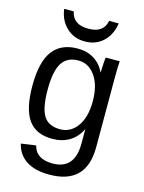

<svg xmlns="http://www.w3.org/2000/svg" viewBox="-137 -817 831 1106"><g transform="rotate(15 278.0 -264.5)"><path d="M267.6 207.5Q181.2 207.5 129.9 173.6Q78.6 139.6 64 77.1L152.3 64.5Q170.4 140.6 270 140.6Q401.4 140.6 401.4 -13.2V-98.1H400.4Q375.5 -47.4 332 -21.7Q288.6 3.9 230.5 3.9Q133.3 3.9 87.6 -60.5Q42 -125 42 -263.2Q42 -403.3 91.1 -470Q140.1 -536.6 240.2 -536.6Q296.4 -536.6 337.6 -511Q378.9 -485.4 401.4 -438H402.3Q402.3 -447.8 403.3 -468.5Q404.3 -489.3 405.8 -507.8Q407.2 -526.4 408.2 -528.3H491.7Q488.8 -502 488.8 -418.9V-15.1Q488.8 207.5 267.6 207.5ZM401.4 -264.2Q401.4 -360.4 362.1 -415.8Q322.8 -471.2 261.7 -471.2Q194.3 -471.2 163.6 -422.4Q132.8 -373.5 132.8 -264.2Q132.8 -155.8 161.6 -108.4Q190.4 -61 260.3 -61Q322.8 -61 362.1 -115.5Q401.4 -169.9 401.4 -264.2ZM266.6 -586.4Q202.1 -586.4 157.7 -627.9Q113.3 -669.4 104.5 -737.3H161.6Q175.8 -662.6 267.6 -662.6Q358.9 -662.6 372.6 -737.3H429.7Q419.4 -668 375.7 -627.2Q332 -586.4 266.6 -586.4Z"/></g></svg>

Font: Arimo Nerd Font
Style: Regular
Weight: 400
Designer: Steve Matteson
Foundry: Monotype Imaging Inc.
Version: Version 1.33;Nerd Fonts 3.2.1